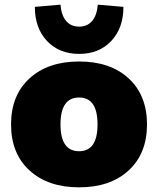

<svg xmlns="http://www.w3.org/2000/svg" viewBox="-20 -783 671 815"><path d="M127.9 -753.9 236.8 -763.2Q240.2 -718.3 260.7 -694.1Q281.2 -669.9 315.9 -669.9Q350.6 -669.9 371.1 -694.1Q391.6 -718.3 395 -763.2L503.9 -753.9Q503.9 -663.6 452.1 -608.9Q400.4 -554.2 315.9 -554.2Q231.4 -554.2 179.7 -608.9Q127.9 -663.6 127.9 -753.9ZM526.1 -59.6Q448.2 12.2 315.9 12.2Q183.6 12.2 105.2 -59.6Q26.9 -131.3 26.9 -254.9Q26.9 -378.4 105.2 -450.2Q183.6 -522 315.9 -522Q448.2 -522 526.1 -450.2Q604 -378.4 604 -254.9Q604 -131.3 526.1 -59.6ZM315.9 -141.1Q394 -141.1 394 -254.9Q394 -369.1 315.9 -369.1Q236.8 -369.1 236.8 -254.9Q236.8 -141.1 315.9 -141.1Z"/></svg>

Font: Mulish ExtraBlack
Style: Regular
Weight: 1000
Designer: Vernon Adams
Foundry: Vernon Adams
Version: Version 3.603; ttfautohint (v1.8.3)